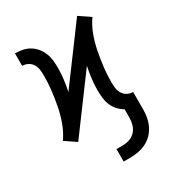

<svg xmlns="http://www.w3.org/2000/svg" viewBox="-176 -631 851 934"><g transform="rotate(-30 250.0 -163.5)"><path d="M243 200V130H278Q298 130 317 123.5Q336 117 349.5 102Q363 87 368.5 67.5Q374 48 374 28V-18Q356 -28 341.5 -44Q327 -60 319 -79.5Q311 -99 308.5 -120.5Q306 -142 306 -163Q306 -196 310 -228.5Q314 -261 321 -293L99 7L68 -14L37 -35Q61 -69 75.5 -108.5Q90 -148 98 -189Q106 -230 111 -271.5Q116 -313 116 -355Q116 -372 114 -388.5Q112 -405 103.5 -419.5Q95 -434 80 -442Q65 -450 48 -450V-520Q69 -520 89.5 -516Q110 -512 128 -501.5Q146 -491 159.5 -474.5Q173 -458 181 -439Q189 -420 191.5 -399Q194 -378 194 -357Q194 -324 190 -291.5Q186 -259 179 -227L401 -527L432 -506L463 -485Q439 -451 424.5 -411.5Q410 -372 402 -331Q394 -290 389 -248.5Q384 -207 384 -165Q384 -148 386 -131.5Q388 -115 396.5 -100.5Q405 -86 420 -78Q435 -70 452 -70V28Q452 51 447.5 74Q443 97 432.5 118Q422 139 405.5 155.5Q389 172 368 182Q347 192 324 196Q301 200 278 200Z"/></g></svg>

Font: Iosevka Curly
Style: Regular
Weight: 400
Monospace: yes
Designer: Belleve Invis
Foundry: Belleve Invis
Version: Version 22.1.2; ttfautohint (v1.8.4)